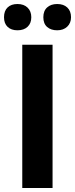

<svg xmlns="http://www.w3.org/2000/svg" viewBox="-21 -937 374 957"><path d="M-1 -851Q-1 -883 17 -900Q35 -917 66 -917Q98 -917 116.5 -899Q135 -881 135 -851Q135 -821 116.5 -803.5Q98 -786 66 -786Q35 -786 17 -803Q-1 -820 -1 -851ZM195 -851Q195 -883 214 -900Q233 -917 264 -917Q296 -917 314.5 -899.5Q333 -882 333 -851Q333 -822 314 -804Q295 -786 264 -786Q233 -786 214 -802.5Q195 -819 195 -851ZM90 -714H241V0H90Z"/></svg>

Font: OpenSansMMV
Style: Bold
Weight: 700
Foundry: Ascender Corporation
Version: Version 4.001